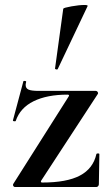

<svg xmlns="http://www.w3.org/2000/svg" viewBox="-20 -751 445 771"><path d="M251 -371Q169 -371 115 -344.5Q61 -318 43 -265Q43 -264 39 -264Q31 -264 32 -268L74 -425Q74 -426 78 -426Q86 -426 85 -422Q83 -414 83 -410Q83 -396 95 -391Q107 -386 135 -386H365Q369 -386 372 -382Q375 -378 373 -374L145 -25Q142 -18 150 -18Q248 -18 301 -46Q354 -74 367 -132Q368 -135 373.5 -135Q379 -135 379 -132L377 -11Q377 -7 374 -3.5Q371 0 367 0H40Q36 0 33.5 -4Q31 -8 33 -12L256 -364Q260 -371 251 -371ZM208 -472Q205 -472 202.5 -473.5Q200 -475 201 -476L234 -716Q236 -720 267 -725.5Q298 -731 319 -731Q333 -731 332 -727L212 -474Q212 -472 208 -472Z"/></svg>

Font: Cormorant Infant
Style: Bold
Weight: 700
Designer: Christian Thalmann (Catharsis Fonts)
Foundry: Catharsis Fonts
Version: Version 4.000